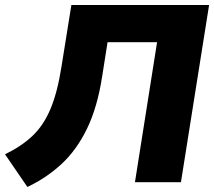

<svg xmlns="http://www.w3.org/2000/svg" viewBox="-41 -725 852 764"><path d="M68 19 -21 -111Q45 -143 89 -185Q133 -227 160.5 -293Q188 -359 204 -462L243 -705H791L679 0H496L584 -557H387L366 -424Q347 -299 305.5 -213.5Q264 -128 204 -72.5Q144 -17 68 19Z"/></svg>

Font: Winston ExtraBold
Style: Italic
Weight: 800
Italic angle: -9°
Designer: Original fonts by Vernon Adams / Changes by Cristiano Sobral
Foundry: Original fonts by Vernon Adams / Changes by Cristiano Sobral
Version: Version 2.503;July 17, 2020;FontCreator 13.0.0.2655 64-bit